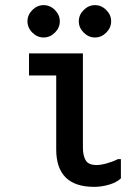

<svg xmlns="http://www.w3.org/2000/svg" viewBox="-20 -734 540 748"><path d="M451 -114V-39Q434 -23 404.5 -14.5Q375 -6 347 -6Q199 -6 199 -152V-440H93V-526H303V-160Q303 -127 314 -109Q325 -91 357 -91Q373 -91 397.5 -98Q422 -105 439 -114ZM150 -714Q175 -714 194 -695Q213 -676 213 -651Q213 -626 194 -607Q175 -588 150 -588Q125 -588 106 -607Q87 -626 87 -651Q87 -676 106 -695Q125 -714 150 -714ZM350 -714Q375 -714 394 -695Q413 -676 413 -651Q413 -626 394 -607Q375 -588 350 -588Q325 -588 306 -607Q287 -626 287 -651Q287 -676 306 -695Q325 -714 350 -714Z"/></svg>

Font: D2Coding
Style: Bold
Weight: 700
Monospace: yes
Designer: Yong-Rak Park; Jeong-Hwan Yoon; Sang-Min Lee;
Foundry: NHN Corporation
Version: Version 1.3.2; Build 20180524